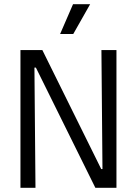

<svg xmlns="http://www.w3.org/2000/svg" viewBox="-20 -900 656 920"><path d="M78 0V-660H183L465 -90H471L466 -660H538V0H437L152 -576H145L150 0ZM331 -737H268L330 -880H412Z"/></svg>

Font: Bricolage Grotesque SemiCondensed Light
Style: Regular
Weight: 300
Width: 4
Designer: Mathieu Triay
Foundry: Atelier Triay
Version: Version 1.000;gftools[0.9.30]